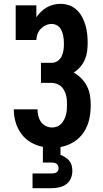

<svg xmlns="http://www.w3.org/2000/svg" viewBox="-20 -763 540 1003"><path d="M150 220V143H250Q256 143 262.5 142Q269 141 274.5 138Q280 135 283 129Q286 123 286 117Q286 110 283.5 103.5Q281 97 275.5 93Q270 89 263.5 87.5Q257 86 250 86H204V4Q171 -2 141 -19.5Q111 -37 91 -64.5Q71 -92 61.5 -125Q52 -158 52 -192H176Q176 -175 180 -158Q184 -141 193.5 -127Q203 -113 219 -105Q235 -97 252 -97Q266 -97 278.5 -102Q291 -107 300 -116.5Q309 -126 315 -138Q321 -150 324.5 -163Q328 -176 329 -189Q330 -202 330 -216Q330 -229 329 -242Q328 -255 324.5 -267.5Q321 -280 314.5 -292Q308 -304 298 -312.5Q288 -321 275.5 -325.5Q263 -330 250 -330H194V-435H250Q267 -435 281 -444.5Q295 -454 302 -469Q309 -484 311.5 -500.5Q314 -517 314 -533V-534Q314 -545 313 -556.5Q312 -568 309.5 -579.5Q307 -591 302.5 -601.5Q298 -612 290.5 -620.5Q283 -629 272 -633.5Q261 -638 250 -638Q234 -638 219 -631Q204 -624 193 -612.5Q182 -601 176 -585.5Q170 -570 170 -554H62V-735H170V-673Q181 -689 194.5 -702Q208 -715 224.5 -724.5Q241 -734 259.5 -738.5Q278 -743 296 -743Q320 -743 342 -735Q364 -727 381 -711Q398 -695 409 -674Q420 -653 426.5 -631Q433 -609 435.5 -585.5Q438 -562 438 -539Q438 -517 435 -494.5Q432 -472 423 -451Q414 -430 399 -413Q384 -396 365 -384Q387 -372 405 -353.5Q423 -335 434.5 -312.5Q446 -290 450 -264.5Q454 -239 454 -213Q454 -176 446 -139.5Q438 -103 417.5 -72Q397 -41 364.5 -21Q332 -1 296 5V46Q309 51 321 58.5Q333 66 342 77Q351 88 354.5 102Q358 116 358 130Q358 150 350 169Q342 188 326 199.5Q310 211 290 215.5Q270 220 250 220Z"/></svg>

Font: Iosevka Curly Slab Extrabold
Style: Regular
Weight: 800
Monospace: yes
Designer: Belleve Invis
Foundry: Belleve Invis
Version: Version 22.1.2; ttfautohint (v1.8.4)